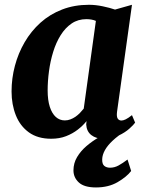

<svg xmlns="http://www.w3.org/2000/svg" viewBox="-20 -584 619 822"><path d="M481 -105Q478.5 -84.5 484 -76.2Q489.5 -68 500 -68Q507.5 -68 518 -73Q528.5 -78 545 -91L558.5 -59Q552.5 -50 534.2 -33.5Q516 -17 487.5 -3.5Q459 10 423 10Q391.5 10 371.2 -5.5Q351 -21 349 -51L350.5 -65.5Q335.5 -46.5 313.2 -29.2Q291 -12 262.8 -1Q234.5 10 199 10Q141.5 10 103.8 -17.2Q66 -44.5 47.8 -90.5Q29.5 -136.5 29.5 -192.5Q29.5 -248.5 43.8 -302.2Q58 -356 85.5 -403.2Q113 -450.5 153.2 -486.8Q193.5 -523 245.8 -543.2Q298 -563.5 361 -563.5Q389 -563.5 420 -557Q451 -550.5 472.5 -543L545 -563.5ZM390.5 -494.5Q381.5 -498.5 371.2 -500.2Q361 -502 350 -502Q314 -502 286.8 -483.5Q259.5 -465 239.8 -433.5Q220 -402 207.8 -362.2Q195.5 -322.5 189.8 -279.8Q184 -237 184 -196.5Q184 -155.5 193.2 -126.8Q202.5 -98 219 -83.2Q235.5 -68.5 257.5 -68.5Q270 -68.5 281.2 -72.8Q292.5 -77 302.8 -84Q313 -91 322 -100.2Q331 -109.5 338.5 -119ZM391 218.5Q340.5 218.5 317.5 197.2Q294.5 176 294.5 145.5Q294.5 114.5 310 88.5Q325.5 62.5 350 41.5Q374.5 20.5 403 4Q431.5 -12.5 457 -25.5L483 -35L517 -23Q485 -3 462.8 17.8Q440.5 38.5 429.2 58.8Q418 79 417.5 98Q417 118.5 426.5 126.2Q436 134 451 134Q470.5 134 488 124.2Q505.5 114.5 526 99L541.5 148Q522.5 173 483.5 195.8Q444.5 218.5 391 218.5Z"/></svg>

Font: Merriweather 28pt ExtraBold
Style: Italic
Weight: 800
Italic angle: -7.8°
Version: Version 2.101